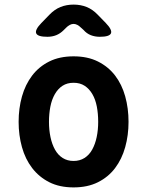

<svg xmlns="http://www.w3.org/2000/svg" viewBox="-20 -805 640 835"><path d="M300 10Q239 10 194.5 -12.5Q150 -35 120 -74Q90 -113 75.5 -165Q61 -217 61 -275Q61 -334 75.5 -385.5Q90 -437 119.5 -476Q149 -515 194 -537.5Q239 -560 300 -560Q361 -560 406 -537.5Q451 -515 480.5 -476.5Q510 -438 524.5 -386Q539 -334 539 -275Q539 -217 524.5 -165Q510 -113 480.5 -74Q451 -35 406 -12.5Q361 10 300 10ZM300 -105Q327 -105 347.5 -118Q368 -131 381 -154.5Q394 -178 400.5 -209Q407 -240 407 -275Q407 -311 401 -342Q395 -373 381.5 -396Q368 -419 348 -432Q328 -445 300 -445Q272 -445 252 -432Q232 -419 218.5 -395.5Q205 -372 199 -341Q193 -310 193 -275Q193 -240 199.5 -209Q206 -178 219 -154.5Q232 -131 252.5 -118Q273 -105 300 -105ZM186 -645Q144 -645 137.5 -660Q131 -675 160 -705L195 -741Q217 -764 243 -774.5Q269 -785 300 -785Q331 -785 357 -774.5Q383 -764 405 -741L440 -705Q469 -675 462.5 -660Q456 -645 414 -645Q393 -645 375 -652Q357 -659 343 -675L333 -684Q316 -701 300 -701Q284 -701 267 -684L257 -674Q242 -659 224.5 -652Q207 -645 186 -645Z"/></svg>

Font: Maple Mono
Style: Bold
Weight: 700
Monospace: yes
Designer: subframe7536
Version: Version 7.200